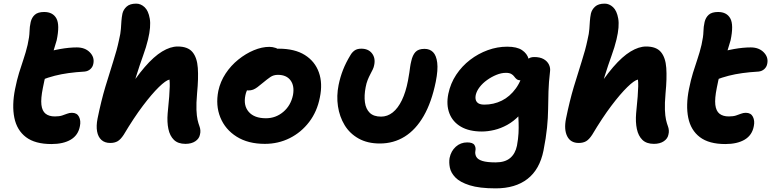

<svg xmlns="http://www.w3.org/2000/svg" viewBox="-20 -780 4245 1057"><path d="M263 13Q173 13 123 -25Q73 -63 59 -131.5Q45 -200 63 -290Q73 -340 85 -379Q97 -418 109.5 -454.5Q122 -491 132 -533Q142 -578 142.5 -605.5Q143 -633 149 -659Q155 -684 172 -699Q189 -714 223 -714Q271 -714 290.5 -678.5Q310 -643 292 -558Q284 -529 274.5 -500Q265 -471 254.5 -440.5Q244 -410 234 -374.5Q224 -339 216 -296Q204 -237 208 -203Q212 -169 231 -154Q250 -139 282 -139Q306 -139 321.5 -144Q337 -149 349.5 -154Q362 -159 376 -159Q404 -159 415 -137Q426 -115 420 -86Q411 -36 370 -11.5Q329 13 263 13ZM207 -339Q162 -322 143 -340.5Q124 -359 131 -394Q137 -423 152.5 -446.5Q168 -470 216 -486Q260 -501 310.5 -510Q361 -519 403 -519Q448 -519 474.5 -492Q501 -465 494 -430Q491 -412 478 -400Q465 -388 446 -386Q396 -383 356.5 -377.5Q317 -372 281.5 -363Q246 -354 207 -339Z M587 7Q557 7 538.5 -9.5Q520 -26 514.5 -56.5Q509 -87 517 -127Q537 -225 560 -302Q583 -379 603.5 -442.5Q624 -506 635 -559Q644 -596 645.5 -620.5Q647 -645 648.5 -665Q650 -685 654 -705Q659 -727 677 -743.5Q695 -760 730 -760Q755 -760 776 -740.5Q797 -721 804.5 -677.5Q812 -634 795 -563Q785 -521 767.5 -473Q750 -425 729.5 -359.5Q709 -294 690 -200L668 -260Q726 -352 776.5 -410.5Q827 -469 872.5 -496.5Q918 -524 958 -524Q1014 -524 1039.5 -493.5Q1065 -463 1069 -406Q1073 -349 1065 -267Q1060 -210 1061.5 -175.5Q1063 -141 1067.5 -121Q1072 -101 1078 -85Q1082 -75 1083 -63Q1084 -51 1081 -40Q1077 -17 1055.5 -2.5Q1034 12 1001 12Q960 12 937.5 -10Q915 -32 907 -70Q899 -108 903 -156Q909 -213 911.5 -248Q914 -283 914.5 -304.5Q915 -326 913 -342Q893 -338 854.5 -300.5Q816 -263 766.5 -197.5Q717 -132 661 -38Q644 -12 627.5 -2.5Q611 7 587 7Z M1438 12Q1346 12 1283 -27.5Q1220 -67 1193 -133.5Q1166 -200 1182 -280Q1193 -331 1222 -375Q1251 -419 1292 -452Q1333 -485 1377.5 -503.5Q1422 -522 1463 -522Q1480 -522 1496.5 -516.5Q1513 -511 1522.5 -499.5Q1532 -488 1528 -468Q1520 -432 1500 -405Q1480 -378 1433 -363Q1409 -355 1387.5 -339Q1366 -323 1351 -302Q1336 -281 1331 -256Q1319 -199 1349.5 -164Q1380 -129 1444 -129Q1498 -129 1539.5 -164Q1581 -199 1593 -257Q1602 -307 1579.5 -337.5Q1557 -368 1510 -368Q1486 -368 1468.5 -356Q1451 -344 1427 -324Q1409 -309 1397 -300Q1385 -291 1373.5 -286.5Q1362 -282 1346 -282Q1328 -282 1313 -300Q1298 -318 1306 -357Q1312 -385 1333.5 -413Q1355 -441 1385.5 -463Q1416 -485 1449.5 -498.5Q1483 -512 1514 -512Q1603 -512 1658.5 -477Q1714 -442 1735.5 -381.5Q1757 -321 1741 -244Q1726 -166 1682 -108.5Q1638 -51 1575 -19.5Q1512 12 1438 12Z M2071 10Q2003 10 1954 -17.5Q1905 -45 1877 -91.5Q1849 -138 1840.5 -195Q1832 -252 1844 -312Q1853 -356 1868.5 -395.5Q1884 -435 1909 -476Q1918 -492 1932 -502Q1946 -512 1969 -512Q2008 -512 2028 -486Q2048 -460 2040 -422Q2038 -410 2032 -397.5Q2026 -385 2018.5 -371Q2011 -357 2004 -339.5Q1997 -322 1993 -300Q1984 -254 1989 -217Q1994 -180 2015.5 -159Q2037 -138 2078 -138Q2113 -138 2142 -161Q2171 -184 2192.5 -228.5Q2214 -273 2226 -336Q2231 -362 2233.5 -380Q2236 -398 2238 -412.5Q2240 -427 2244 -443Q2251 -476 2267 -493.5Q2283 -511 2317 -511Q2346 -511 2364 -493Q2382 -475 2387 -435Q2392 -395 2379 -330Q2356 -217 2312.5 -141.5Q2269 -66 2208 -28Q2147 10 2071 10Z M2709 257Q2619 257 2565.5 240Q2512 223 2487 197Q2462 171 2456.5 142.5Q2451 114 2455 90Q2463 51 2489.5 27.5Q2516 4 2552 4Q2583 4 2592 18.5Q2601 33 2597 51Q2594 68 2602 83Q2610 98 2635.5 106Q2661 114 2709 114Q2760 114 2788.5 90Q2817 66 2826 22Q2833 -16 2834.5 -46.5Q2836 -77 2835 -105.5Q2834 -134 2832.5 -165.5Q2831 -197 2835 -235L2892 -227Q2871 -178 2839.5 -145Q2808 -112 2772.5 -92.5Q2737 -73 2701 -64.5Q2665 -56 2633 -56Q2563 -56 2517.5 -82.5Q2472 -109 2454 -156Q2436 -203 2448 -263Q2460 -321 2491.5 -368.5Q2523 -416 2568 -450.5Q2613 -485 2665.5 -504Q2718 -523 2772 -523Q2826 -523 2854 -504Q2882 -485 2890 -456Q2898 -427 2892 -395Q2887 -370 2872.5 -354Q2858 -338 2846 -338Q2832 -338 2824.5 -344Q2817 -350 2811 -358.5Q2805 -367 2794.5 -373Q2784 -379 2765 -379Q2740 -379 2713 -368Q2686 -357 2661.5 -339.5Q2637 -322 2620.5 -300.5Q2604 -279 2599 -257Q2594 -232 2605.5 -218Q2617 -204 2646 -204Q2698 -204 2742.5 -226Q2787 -248 2820 -293.5Q2853 -339 2866 -408Q2873 -438 2884.5 -452Q2896 -466 2921 -466Q2953 -466 2973 -454.5Q2993 -443 3002 -424.5Q3011 -406 3008 -386Q3001 -327 2999.5 -277Q2998 -227 2997.5 -179.5Q2997 -132 2991.5 -77Q2986 -22 2972 49Q2951 153 2884 205Q2817 257 2709 257Z M3166 7Q3121 7 3102.5 -30Q3084 -67 3096 -127Q3116 -225 3139 -302Q3162 -379 3182.5 -442.5Q3203 -506 3214 -559Q3223 -596 3224.5 -620.5Q3226 -645 3227.5 -665Q3229 -685 3233 -705Q3238 -727 3256 -743.5Q3274 -760 3309 -760Q3334 -760 3355 -740.5Q3376 -721 3383.5 -677.5Q3391 -634 3374 -563Q3364 -521 3346.5 -473Q3329 -425 3308.5 -359.5Q3288 -294 3269 -200L3247 -260Q3305 -352 3355.5 -410.5Q3406 -469 3451.5 -496.5Q3497 -524 3537 -524Q3593 -524 3618.5 -493.5Q3644 -463 3648 -406Q3652 -349 3644 -267Q3639 -210 3640.5 -175.5Q3642 -141 3646.5 -121Q3651 -101 3657 -85Q3661 -75 3662 -63Q3663 -51 3660 -40Q3656 -17 3634.5 -2.5Q3613 12 3580 12Q3539 12 3516.5 -10Q3494 -32 3486 -70Q3478 -108 3482 -156Q3488 -213 3490.5 -248Q3493 -283 3493.5 -304.5Q3494 -326 3492 -342Q3472 -338 3433.5 -300.5Q3395 -263 3345.5 -197.5Q3296 -132 3240 -38Q3223 -12 3206.5 -2.5Q3190 7 3166 7Z M3973 13Q3883 13 3833 -25Q3783 -63 3769 -131.5Q3755 -200 3773 -290Q3783 -340 3795 -379Q3807 -418 3819.5 -454.5Q3832 -491 3842 -533Q3852 -578 3852.5 -605.5Q3853 -633 3859 -659Q3865 -684 3882 -699Q3899 -714 3933 -714Q3981 -714 4000.5 -678.5Q4020 -643 4002 -558Q3994 -529 3984.5 -500Q3975 -471 3964.5 -440.5Q3954 -410 3944 -374.5Q3934 -339 3926 -296Q3914 -237 3918 -203Q3922 -169 3941 -154Q3960 -139 3992 -139Q4016 -139 4031.5 -144Q4047 -149 4059.5 -154Q4072 -159 4086 -159Q4114 -159 4125 -137Q4136 -115 4130 -86Q4121 -36 4080 -11.5Q4039 13 3973 13ZM3917 -339Q3872 -322 3853 -340.5Q3834 -359 3841 -394Q3847 -423 3862.5 -446.5Q3878 -470 3926 -486Q3970 -501 4020.5 -510Q4071 -519 4113 -519Q4158 -519 4184.5 -492Q4211 -465 4204 -430Q4201 -412 4188 -400Q4175 -388 4156 -386Q4106 -383 4066.5 -377.5Q4027 -372 3991.5 -363Q3956 -354 3917 -339Z"/></svg>

Font: Shantell Sans Light
Style: Bold Italic
Weight: 700
Italic angle: -11°
Version: Version 1.011;[c5ecc13dd]